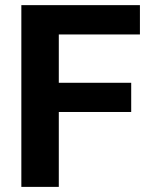

<svg xmlns="http://www.w3.org/2000/svg" viewBox="-20 -731 589 751"><path d="M210 -407.2V-596.2H527.3V-710.9H63.5V0H210V-293H493.2V-407.2Z"/></svg>

Font: Vazirmatn
Style: Bold
Weight: 700
Designer: Saber Rastikerdar
Foundry: Saber Rastikerdar
Version: Version 33.003